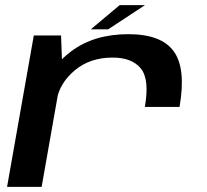

<svg xmlns="http://www.w3.org/2000/svg" viewBox="-20 -727 806 747"><path d="M543.5 -311H678.5Q704.5 -460 656.2 -527Q608 -594 479.5 -594Q346.5 -594 258.2 -528.2Q170 -462.5 155.5 -380L200.5 -338.5Q213 -405.5 272 -454.2Q331 -503 418 -503Q493.5 -503 528 -460.5Q562.5 -418 543.5 -311ZM7.5 0H142L222.5 -456.5L217.5 -589H111.5ZM333.5 -613H401L544 -707H445.5Z"/></svg>

Font: Anybody Expanded Medium
Style: Italic
Weight: 500
Width: 7
Italic angle: -10°
Version: Version 1.113;gftools[0.9.25]